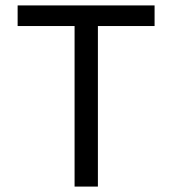

<svg xmlns="http://www.w3.org/2000/svg" viewBox="-20 -688 636 708"><path d="M255 0V-592H45V-668H550V-592H341V0Z"/></svg>

Font: Celebes
Style: Regular
Weight: 400
Designer: Anugrah Pasau
Foundry: Lafontype
Version: Version 1.000; ttfautohint (v1.8.4)